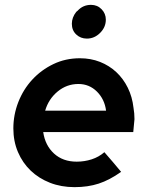

<svg xmlns="http://www.w3.org/2000/svg" viewBox="-20 -761 610 791"><path d="M35 0ZM479 -53Q431 -19 386.5 -4.5Q342 10 287 10Q232 10 186 -8Q140 -26 106.5 -58Q73 -90 54 -134.5Q35 -179 35 -232Q35 -288 55.5 -340.5Q76 -393 113 -433Q150 -473 200 -497Q250 -521 309 -521Q354 -521 392 -506Q430 -491 459 -464Q488 -437 506.5 -399.5Q525 -362 530 -317Q532 -306 533 -294Q534 -282 534 -270Q533 -260 532 -249Q531 -238 529 -217H158Q166 -162 202.5 -128.5Q239 -95 296 -95Q328 -95 357.5 -104.5Q387 -114 410 -134Q428 -114 445 -93.5Q462 -73 479 -53ZM303 -415Q255 -415 217.5 -384Q180 -353 166 -305H417Q411 -352 379.5 -383.5Q348 -415 303 -415ZM338 -602Q312 -602 294 -619Q276 -636 276 -663Q276 -689 294 -712L300 -717Q322 -741 355 -741Q381 -741 398.5 -723Q416 -705 416 -680Q416 -649 392.5 -625.5Q369 -602 338 -602Z"/></svg>

Font: Rosa Sans SemiBold
Style: Italic
Weight: 600
Italic angle: -12°
Designer: Pentagram / MCKL
Foundry: Pentagram / MCKL
Version: Version 1.005;September 16, 2019;FontCreator 11.5.0.2425 64-